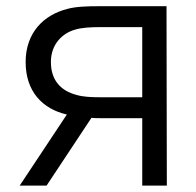

<svg xmlns="http://www.w3.org/2000/svg" viewBox="-20 -582 616 602"><path d="M503.1 0 502.1 -562.5H287.5C255.2 -562.5 217.7 -561.5 191.7 -554.2C116.7 -535.4 60.4 -479.2 60.4 -387.5C60.4 -295.8 112.5 -240.6 189.6 -222.9L41.7 0H126L266.7 -212.5C276 -211.5 285.4 -211.5 293.8 -211.5H426V0ZM290.6 -277.1C267.7 -277.1 240.6 -278.1 219.8 -284.4C171.9 -296.9 139.6 -329.2 139.6 -387.5C139.6 -445.8 178.1 -478.1 213.5 -488.5C235.4 -495.8 267.7 -496.9 290.6 -496.9H426V-277.1Z"/></svg>

Font: Manrope3
Style: Regular
Weight: 400
Width: 4
Designer: Mikhail Sharanda
Foundry: Mikhail Sharanda
Version: Version 3.000;PS 003.000;hotconv 1.0.88;makeotf.lib2.5.64775